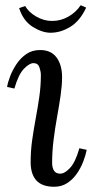

<svg xmlns="http://www.w3.org/2000/svg" viewBox="-20 -702 364 733"><path d="M133 -511Q175 -511 196 -482.5Q217 -454 217 -407Q217 -377 211.5 -338.5Q206 -300 198 -256Q190 -212 184.5 -167.5Q179 -123 179 -81Q179 -61 186.5 -50Q194 -39 210 -39Q227 -39 247.5 -61Q268 -83 283 -136L311 -130Q307 -109 297.5 -84.5Q288 -60 273 -38.5Q258 -17 236.5 -3Q215 11 187 11Q141 11 119 -13Q97 -37 97 -83Q97 -127 103 -168.5Q109 -210 116.5 -250.5Q124 -291 130 -332Q136 -373 136 -416Q136 -429 130.5 -445Q125 -461 108 -461Q92 -461 71 -439Q50 -417 35 -364L7 -370Q10 -388 19 -411.5Q28 -435 43.5 -458Q59 -481 81 -496Q103 -511 133 -511ZM173 -577Q141 -577 105 -599.5Q69 -622 53 -671L76 -679Q89 -656 118 -639Q147 -622 179 -622Q212 -622 241 -638.5Q270 -655 288 -682L309 -673Q286 -623 249 -600Q212 -577 173 -577Z"/></svg>

Font: Lora
Style: Italic
Weight: 400
Italic angle: -3°
Designer: Olga Karpushina, Alexei Vanyashin (Cyrillic)
Foundry: Cyreal
Version: Version 3.008